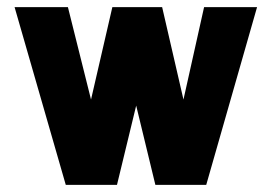

<svg xmlns="http://www.w3.org/2000/svg" viewBox="-20 -520 768 540"><path d="M436 -500H296L236 -240L171 -500H21L165 0H309L363 -223L417 0H560L703 -500H554L496 -240Z"/></svg>

Font: Advent Pro ExtraBold
Style: Regular
Weight: 800
Designer: VivaRado, Andreas Kalpakidis
Foundry: VivaRado, Andreas Kalpakidis
Version: Version 3.000